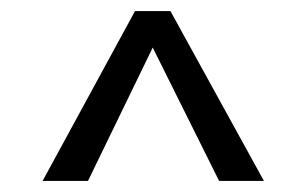

<svg xmlns="http://www.w3.org/2000/svg" viewBox="-20 -740 553 347"><path d="M457 -413H376L256 -654L139 -413H57L224 -720H288Z"/></svg>

Font: Mukta Medium
Style: Regular
Weight: 500
Designer: Girish Dalvi and Yashodeep Gholap
Foundry: Ek Type
Version: Version 2.538;PS 1.002;hotconv 16.6.51;makeotf.lib2.5.65220;